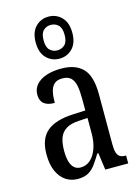

<svg xmlns="http://www.w3.org/2000/svg" viewBox="-123 -883 701 962"><g transform="rotate(-15 227.0 -402.0)"><path d="M159 10Q125 10 98 -7.5Q71 -25 54.5 -60.5Q38 -96 38 -150Q38 -230 82.5 -267.5Q127 -305 218 -309L283 -312V-373Q283 -411 278 -438.5Q273 -466 258 -481.5Q243 -497 213 -497Q185 -497 170.5 -483.5Q156 -470 150.5 -445.5Q145 -421 145 -388Q108 -388 89.5 -403.5Q71 -419 71 -450Q71 -480 89.5 -501.5Q108 -523 141.5 -534.5Q175 -546 220 -546Q294 -546 332 -506.5Q370 -467 370 -372V-113Q370 -85 375 -69.5Q380 -54 390.5 -47.5Q401 -41 419 -41H422V0H303L291 -88H285Q268 -60 252 -37.5Q236 -15 214.5 -2.5Q193 10 159 10ZM187 -42Q217 -42 238.5 -61.5Q260 -81 272 -115Q284 -149 284 -191V-273L238 -270Q197 -268 172.5 -253Q148 -238 138 -211Q128 -184 128 -144Q128 -113 134 -90Q140 -67 153.5 -54.5Q167 -42 187 -42ZM226 -596Q186 -596 158.5 -624Q131 -652 131 -705Q131 -758 158.5 -786Q186 -814 226 -814Q266 -814 293.5 -786Q321 -758 321 -705Q321 -652 293.5 -624Q266 -596 226 -596ZM226 -639Q249 -639 265 -654Q281 -669 281 -705Q281 -741 265 -756Q249 -771 226 -771Q204 -771 188 -756Q172 -741 172 -705Q172 -669 188 -654Q204 -639 226 -639Z"/></g></svg>

Font: Noto Serif ExtraCondensed
Style: Regular
Weight: 400
Width: 2
Designer: Monotype Design Team
Foundry: Monotype Imaging Inc.
Version: Version 2.013